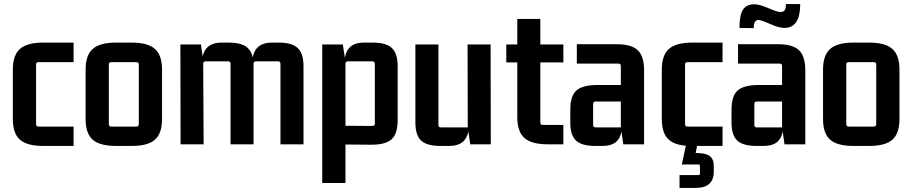

<svg xmlns="http://www.w3.org/2000/svg" viewBox="-20 -708 4476 942"><path d="M341 8H192Q113 8 78 -22.5Q43 -53 43 -124V-367Q43 -437 78 -468Q113 -499 192 -499H341V-403H169Q157 -403 157 -392V-99Q157 -87 169 -87H341Z M400 -124V-367Q400 -437 435 -468Q470 -499 549 -499H626Q705 -499 740 -468Q775 -437 775 -367V-124Q775 -53 740 -22.5Q705 8 626 8H549Q470 8 435 -22.5Q400 -53 400 -124ZM649 -403H526Q514 -403 514 -392V-99Q514 -87 526 -87H649Q661 -87 661 -99V-392Q661 -403 649 -403Z M1067 -499H1103Q1155 -499 1183 -482Q1211 -465 1220 -427Q1234 -499 1314 -499H1348Q1412 -499 1440.5 -472.5Q1469 -446 1469 -384V0H1356V-395Q1356 -407 1344 -407H1236Q1224 -407 1224 -395V-394V-384V0H1111V-395Q1111 -407 1099 -407H989Q977 -407 977 -395L979 0H866L865 -490H966L974 -431Q989 -499 1067 -499Z M1675 190H1561V-490H1662L1672 -425Q1685 -499 1764 -499H1810Q1874 -499 1902.5 -472.5Q1931 -446 1931 -384V-119Q1931 -51 1900.5 -24Q1870 3 1796 2L1675 1ZM1675 -395V-91L1807 -90Q1819 -90 1819 -102V-395Q1819 -407 1807 -407H1687Q1675 -407 1675 -395Z M2185 8H2139Q2075 8 2046.5 -18Q2018 -44 2018 -106V-490H2131V-95Q2131 -83 2143 -83H2275L2274 -490H2387L2388 0H2287L2278 -63Q2264 8 2185 8Z M2744 -490V-402H2631V-107Q2631 -95 2643 -95H2744V0H2667Q2588 0 2553 -31Q2518 -62 2518 -132V-402H2464V-490H2518V-615H2631V-490Z M2937 8H2899Q2835 8 2806.5 -18Q2778 -44 2778 -106V-170Q2778 -238 2808.5 -264.5Q2839 -291 2913 -291H3026V-384Q3026 -396 3014 -396H2810V-491H3002Q3076 -492 3108 -462.5Q3140 -433 3140 -363V0H3038L3029 -63Q3017 8 2937 8ZM3026 -83V-210H2902Q2890 -210 2890 -198V-95Q2890 -83 2902 -83Z M3414 144V106Q3414 99 3407 99H3325L3345 7Q3283 2 3255 -29Q3227 -60 3227 -124V-367Q3227 -437 3262 -468Q3297 -499 3376 -499H3525V-403H3353Q3341 -403 3341 -392V-99Q3341 -87 3353 -87H3525V8H3400L3393 43H3402Q3442 43 3462 57.5Q3482 72 3482 107V134Q3482 214 3393 214H3314V151H3407Q3414 151 3414 144Z M3678 -570 3608 -571Q3608 -635 3625.5 -661Q3643 -687 3680 -687Q3707 -687 3750 -668Q3793 -649 3809 -649Q3824 -649 3830 -658Q3836 -667 3836 -688H3906Q3906 -571 3829 -571Q3802 -571 3758 -590.5Q3714 -610 3701 -610Q3678 -610 3678 -570ZM3728 8H3690Q3626 8 3597.5 -18Q3569 -44 3569 -106V-170Q3569 -238 3599.5 -264.5Q3630 -291 3704 -291H3817V-384Q3817 -396 3805 -396H3601V-491H3793Q3867 -492 3899 -462.5Q3931 -433 3931 -363V0H3829L3820 -63Q3808 8 3728 8ZM3817 -83V-210H3693Q3681 -210 3681 -198V-95Q3681 -83 3693 -83Z M4018 -124V-367Q4018 -437 4053 -468Q4088 -499 4167 -499H4244Q4323 -499 4358 -468Q4393 -437 4393 -367V-124Q4393 -53 4358 -22.5Q4323 8 4244 8H4167Q4088 8 4053 -22.5Q4018 -53 4018 -124ZM4267 -403H4144Q4132 -403 4132 -392V-99Q4132 -87 4144 -87H4267Q4279 -87 4279 -99V-392Q4279 -403 4267 -403Z"/></svg>

Font: Gemunu Libre
Style: Bold
Weight: 700
Designer: Puspanada Ekanayake, Sola Matas, Pathum Egodawatta, Kosala Senevirathne
Foundry: mooniak
Version: Version 1.100